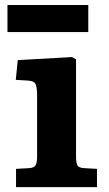

<svg xmlns="http://www.w3.org/2000/svg" viewBox="-20 -764 444 784"><path d="M45.5 0V-74.5L100 -77.5Q119.5 -79 125.5 -89.5Q131.5 -100 131.5 -127.5V-374Q131.5 -406 125.5 -420Q119.5 -434 93 -435L44.5 -438L52.5 -518.5L274.5 -531L290.5 -521.5V-125Q290.5 -102.5 295.3 -90.8Q300 -79 322 -77.5L376 -74.5V0ZM10.5 -633V-743.5H340.5V-633Z"/></svg>

Font: Literata Variable Black
Style: Regular
Weight: 900
Designer: Latin by Veronika Burian and Jose Scaglione. Greek by Irene Vlachou. Cyrillic by Vera Evstafieva.
Foundry: TypeTogether
Version: Version 3.021